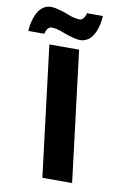

<svg xmlns="http://www.w3.org/2000/svg" viewBox="-169 -1126 840 1195"><g transform="rotate(10 251.0 -528.5)"><path d="M159.5 -912C159.5 -912 227.8 -885 266.8 -885C376.8 -885 381.7 -1057 381.7 -1057H280.7C280.7 -1057 273.4 -1011 241.4 -1011C205.4 -1011 163 -1030 163 -1030C163 -1030 94.7 -1057 55.7 -1057C-54.3 -1057 -59.2 -885 -59.2 -885H41.8C41.8 -885 49.2 -931 81.2 -931C117.2 -931 159.5 -912 159.5 -912ZM272.2 -825H84.2L185.5 0H373.5Z"/></g></svg>

Font: Hussar
Style: BdOpOblOne
Weight: 700
Foundry: Cannot Into Space Fonts
Version: Version 2.00